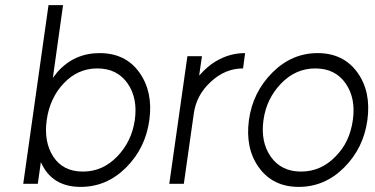

<svg xmlns="http://www.w3.org/2000/svg" viewBox="-20 -720 1467 752"><path d="M361 -452Q439 -452 480 -393Q520 -335 508 -250Q496 -166 439 -107Q382 -48 305 -48Q227 -48 189 -106Q170 -135 163.5 -171Q157 -207 163 -250Q169 -293 186 -329.5Q203 -366 230 -394Q285 -452 361 -452ZM370 -512Q271 -512 205 -438Q201 -433 196.5 -427Q192 -421 187 -415L227 -700H170L71 0H128L140 -85Q143 -79 146 -73Q149 -67 152 -62Q197 12 296 12Q398 12 474 -64Q550 -140 565 -250Q580 -360 526 -436Q472 -512 370 -512Z M714 -500 643 0H700L739 -275Q749 -348 806 -400Q862 -452 932 -452L940 -512Q887 -512 840 -488Q809 -473 778 -443Q774 -439 769.5 -434Q765 -429 760 -424L771 -500Z M1215 -452Q1293 -452 1334 -393Q1374 -335 1362 -250Q1356 -207 1339.5 -171.5Q1323 -136 1294 -107Q1237 -48 1159 -48Q1081 -48 1040 -107Q1000 -165 1012 -250Q1018 -293 1035.5 -328.5Q1053 -364 1081 -393Q1138 -452 1215 -452ZM1224 -512Q1123 -512 1047 -436Q970 -359 955 -250Q940 -139 994 -64Q1049 12 1150 12Q1252 12 1328 -64Q1404 -140 1419 -250Q1434 -361 1380 -436Q1325 -512 1224 -512Z"/></svg>

Font: Unageo
Style: Light-Italic
Weight: 300
Designer: Richard Sepsi
Foundry: Richard Sepsi
Version: Version 2.000